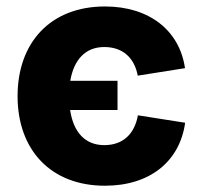

<svg xmlns="http://www.w3.org/2000/svg" viewBox="-20 -573 635 603"><path d="M309.6 10.3C450.2 10.3 544.4 -65.4 561.5 -187.5L413.1 -210.9C402.8 -152.8 366.7 -117.2 307.6 -117.2C246.1 -117.2 210.4 -159.2 200.2 -227.5H349.1V-319.3H200.7C211.9 -384.8 247.6 -425.3 307.6 -425.3C365.7 -425.3 402.3 -391.1 412.6 -335.4L561 -358.9C543.9 -477.5 448.7 -552.7 309.6 -552.7C138.7 -552.7 35.2 -439.5 35.2 -271C35.2 -103 138.7 10.3 309.6 10.3Z"/></svg>

Font: Inter ExtraBold
Style: Regular
Weight: 800
Designer: Rasmus Andersson
Foundry: rsms
Version: Version 4.001;git-9221beed3